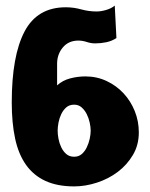

<svg xmlns="http://www.w3.org/2000/svg" viewBox="-20 -652 535 686"><path d="M215 -626Q243 -626 270 -618.5Q297 -611 325 -611Q341 -611 359.5 -616.5Q378 -622 390 -632L396 -516Q379 -505 359.5 -501Q340 -497 320 -497Q305 -497 290 -502Q275 -507 260 -507Q225 -507 204.5 -482.5Q184 -458 184 -424V-347Q204 -365 231 -372Q258 -379 285 -379Q326 -379 361 -362.5Q396 -346 421.5 -318.5Q447 -291 461.5 -255Q476 -219 476 -179Q476 -134 455 -98.5Q434 -63 401 -38Q368 -13 326.5 0.5Q285 14 245 14Q185 14 142.5 -5.5Q100 -25 73 -63Q46 -101 34 -157Q22 -213 22 -286Q22 -452 67.5 -539Q113 -626 215 -626ZM245 -278Q228 -278 217 -268.5Q206 -259 199 -244.5Q192 -230 189 -214Q186 -198 186 -185Q186 -172 189 -156Q192 -140 199 -125.5Q206 -111 217 -101.5Q228 -92 245 -92Q261 -92 272 -101.5Q283 -111 290 -125.5Q297 -140 300.5 -156Q304 -172 304 -185Q304 -198 300.5 -214Q297 -230 290 -244Q283 -258 272 -268Q261 -278 245 -278Z"/></svg>

Font: CAT Rhythmus
Style: Regular
Weight: 400
Designer: Peter Wiegel nach alter Vorlage
Foundry: Peter Wiegel
Version: 1.000